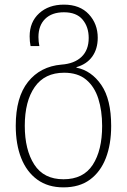

<svg xmlns="http://www.w3.org/2000/svg" viewBox="-20 -559 548 829"><path d="M254 250Q187 250 141 216.5Q95 183 71.5 123.5Q48 64 48 -16Q48 -139 101 -205.5Q154 -272 245 -280Q301 -284 332 -313.5Q363 -343 363 -395Q363 -443 336.5 -474.5Q310 -506 256 -506Q204 -506 175 -477.5Q146 -449 146 -399Q146 -389 147 -379.5Q148 -370 150 -360H112Q108 -380 108 -402Q108 -464 149 -501.5Q190 -539 256 -539Q325 -539 363.5 -497.5Q402 -456 402 -396Q402 -348 378.5 -315Q355 -282 310 -269V-267Q375 -254 417.5 -192Q460 -130 460 -15Q460 64 437 123.5Q414 183 368.5 216.5Q323 250 254 250ZM254 215Q340 215 380.5 152.5Q421 90 421 -15Q421 -81 404.5 -133Q388 -185 352 -215Q316 -245 257 -245Q173 -245 130 -183.5Q87 -122 87 -16Q87 88 128 151.5Q169 215 254 215Z"/></svg>

Font: Noto Sans Georgian SemiCondensed ExtraLight
Style: Regular
Weight: 200
Width: 4
Designer: Monotype Design Team, Akaki Razmadze
Foundry: Google LLC
Version: Version 2.005; ttfautohint (v1.8.4.7-5d5b)